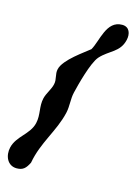

<svg xmlns="http://www.w3.org/2000/svg" viewBox="-136 -941 692 981"><g transform="rotate(15 210.0 -450.0)"><path d="M-6 -121C-17 -75 4 -26 53 -26C87 -26 101 -41 117 -73C137 -185 201 -262 225 -365C234 -404 227 -438 236 -476C246 -518 278 -644 310 -680C354 -729 411 -736 427 -805C435 -839 424 -874 385 -874C301 -874 295 -764 265 -713C238 -690 137 -623 125 -570C118 -541 134 -519 127 -490C121 -462 100 -436 93 -407C82 -361 101 -322 90 -275C76 -213 9 -184 -6 -121Z"/></g></svg>

Font: Charger
Style: OversprayIt
Weight: 400
Designer: Jasper
Foundry: Cannot Into Space Fonts
Version: Version 0.980